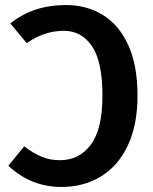

<svg xmlns="http://www.w3.org/2000/svg" viewBox="-20 -726 608 761"><path d="M223 15Q103 15 13 -69L76 -146Q113 -118 145.5 -104.5Q178 -91 217 -91Q294 -91 340 -152.5Q386 -214 386 -347Q386 -482 344.5 -543Q303 -604 233 -604Q156 -604 86 -555L21 -633Q111 -706 241 -706Q324 -706 388 -666.5Q452 -627 488.5 -547Q525 -467 525 -347Q525 -230 486.5 -149Q448 -68 380 -26.5Q312 15 223 15Z"/></svg>

Font: Trujillo Medium
Style: Regular
Weight: 500
Designer: Fira Sans original fonts by bBox Type GmbH, Carrois Corporate GbR, & Edenspiekermann AG / Changes by Cristiano Sobral
Foundry: Fira Sans original fonts by bBox Type GmbH, Carrois Corporate GbR, & Edenspiekermann AG / Changes by Cristiano Sobral
Version: Version 4.301;October 17, 2021;FontCreator 14.0.0.2814 64-bi